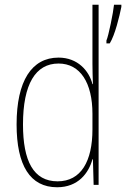

<svg xmlns="http://www.w3.org/2000/svg" viewBox="-20 -780 532 810"><path d="M221 10C310 10 354 -50 370 -108H372L375 0H396V-760H370V-511C370 -483 371 -456 372 -425H370C356 -481 308 -537 227 -537C114 -537 50 -439 50 -255C50 -82 107 10 221 10ZM492 -751V-760H461C458 -728 438 -629 429 -609V-597H443C465 -632 484 -711 492 -751ZM223 -15C121 -15 77 -101 77 -255C77 -425 130 -512 227 -512C319 -512 370 -430 370 -300V-234C370 -100 322 -15 223 -15Z"/></svg>

Font: Noto Sans Armenian Condensed Thin
Style: Regular
Weight: 100
Width: 3
Designer: Monotype Design Team
Foundry: Monotype Imaging Inc.
Version: Version 2.008